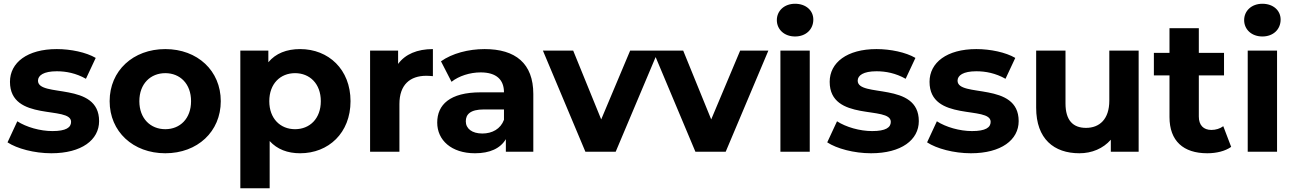

<svg xmlns="http://www.w3.org/2000/svg" viewBox="-20 -807 6884 1021"><path d="M253 8C414 8 507 -63 507 -163C507 -375 182 -286 182 -378C182 -406 212 -428 282 -428C331 -428 384 -418 437 -388L489 -499C438 -529 356 -546 282 -546C125 -546 33 -474 33 -372C33 -157 358 -247 358 -159C358 -129 331 -110 259 -110C193 -110 120 -131 72 -162L20 -50C70 -17 162 8 253 8Z M859 8C1030 8 1154 -107 1154 -269C1154 -431 1030 -546 859 -546C688 -546 563 -431 563 -269C563 -107 688 8 859 8ZM859 -120C781 -120 721 -176 721 -269C721 -362 781 -418 859 -418C937 -418 996 -362 996 -269C996 -176 937 -120 859 -120Z M1576 -546C1504 -546 1446 -523 1407 -476V-538H1258V194H1414V-57C1454 -13 1509 8 1576 8C1727 8 1844 -100 1844 -269C1844 -438 1727 -546 1576 -546ZM1549 -120C1471 -120 1412 -176 1412 -269C1412 -362 1471 -418 1549 -418C1627 -418 1686 -362 1686 -269C1686 -176 1627 -120 1549 -120Z M2097 -467V-538H1948V0H2104V-254C2104 -357 2161 -404 2247 -404C2259 -404 2269 -403 2282 -402V-546C2199 -546 2135 -519 2097 -467Z M2557 -546C2471 -546 2384 -523 2325 -481L2381 -372C2420 -403 2479 -422 2536 -422C2620 -422 2660 -383 2660 -316H2536C2372 -316 2305 -250 2305 -155C2305 -62 2380 8 2506 8C2585 8 2641 -18 2670 -67V0H2816V-307C2816 -470 2721 -546 2557 -546ZM2545 -97C2490 -97 2457 -123 2457 -162C2457 -198 2480 -225 2553 -225H2660V-170C2642 -121 2597 -97 2545 -97Z M3331 -538 3177 -172 3028 -538H2867L3093 0H3254L3481 -538Z M3916 -538 3762 -172 3613 -538H3452L3678 0H3839L4066 -538Z M4208 -613C4266 -613 4305 -651 4305 -703C4305 -751 4266 -787 4208 -787C4150 -787 4111 -749 4111 -700C4111 -651 4150 -613 4208 -613ZM4130 0H4286V-538H4130Z M4612 8C4773 8 4866 -63 4866 -163C4866 -375 4541 -286 4541 -378C4541 -406 4571 -428 4641 -428C4690 -428 4743 -418 4796 -388L4848 -499C4797 -529 4715 -546 4641 -546C4484 -546 4392 -474 4392 -372C4392 -157 4717 -247 4717 -159C4717 -129 4690 -110 4618 -110C4552 -110 4479 -131 4431 -162L4379 -50C4429 -17 4521 8 4612 8Z M5143 8C5304 8 5397 -63 5397 -163C5397 -375 5072 -286 5072 -378C5072 -406 5102 -428 5172 -428C5221 -428 5274 -418 5327 -388L5379 -499C5328 -529 5246 -546 5172 -546C5015 -546 4923 -474 4923 -372C4923 -157 5248 -247 5248 -159C5248 -129 5221 -110 5149 -110C5083 -110 5010 -131 4962 -162L4910 -50C4960 -17 5052 8 5143 8Z M5879 -538V-272C5879 -173 5827 -127 5755 -127C5686 -127 5646 -167 5646 -257V-538H5490V-234C5490 -68 5585 8 5720 8C5786 8 5846 -17 5887 -64V0H6035V-538Z M6485 -136C6468 -123 6445 -116 6422 -116C6380 -116 6355 -141 6355 -187V-406H6489V-526H6355V-657H6199V-526H6116V-406H6199V-185C6199 -57 6273 8 6400 8C6448 8 6495 -3 6527 -26Z M6693 -613C6751 -613 6790 -651 6790 -703C6790 -751 6751 -787 6693 -787C6635 -787 6596 -749 6596 -700C6596 -651 6635 -613 6693 -613ZM6615 0H6771V-538H6615Z"/></svg>

Font: Montserrat Lite
Style: Bold
Weight: 700
Designer: Julieta Ulanovsky
Foundry: Julieta Ulanovsky
Version: Version 7.200;PS 007.200;hotconv 1.0.88;makeotf.lib2.5.64775